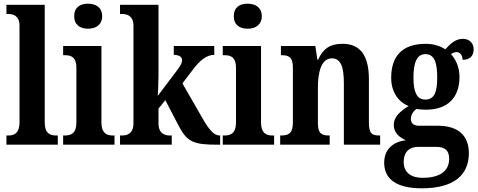

<svg xmlns="http://www.w3.org/2000/svg" viewBox="-20 -786 2596 1043"><path d="M15 0H294V-50H284C251 -50 223 -62 223 -121V-760H15V-710H26C49 -710 86 -702 86 -647V-121C86 -62 57 -50 26 -50H15Z M458 -630C500 -630 535 -651 535 -698C535 -746 500 -766 458 -766C415 -766 383 -746 383 -698C383 -651 415 -630 458 -630ZM323 0H602V-50H592C560 -50 531 -62 531 -121V-536H323V-486H335C367 -486 395 -474 395 -419V-120C395 -62 366 -50 333 -50H323Z M632 0H913V-50H902C878 -50 841 -58 841 -116V-196L878 -242L952 -100C998 -13 1034 0 1163 0H1176V-50H1172C1144 -50 1118 -79 1086 -133L971 -333L1022 -400C1066 -460 1103 -488 1144 -488V-536H924V-488C952 -488 969 -477 969 -460C969 -450 966 -435 944 -407L837 -265C838 -272 841 -341 841 -376V-760H632V-710H644C667 -710 705 -702 705 -647V-117C705 -58 668 -50 644 -50H632Z M1325 -630C1367 -630 1402 -651 1402 -698C1402 -746 1367 -766 1325 -766C1282 -766 1250 -746 1250 -698C1250 -651 1282 -630 1325 -630ZM1190 0H1469V-50H1459C1427 -50 1398 -62 1398 -121V-536H1190V-486H1202C1234 -486 1262 -474 1262 -419V-120C1262 -62 1233 -50 1200 -50H1190Z M1502 0H1771V-50H1768C1729 -50 1707 -59 1707 -116V-312C1707 -393 1725 -469 1783 -469C1833 -469 1848 -419 1848 -333V0H2045V-50H2041C2002 -50 1984 -59 1984 -121V-355C1984 -490 1933 -548 1841 -548C1776 -548 1737 -525 1708 -462H1704L1693 -536H1506V-486H1510C1547 -486 1571 -477 1571 -420V-120C1571 -59 1545 -50 1506 -50H1502Z M2272 237C2445 237 2527 165 2527 46C2527 -44 2475 -103 2358 -103H2256C2230 -103 2212 -114 2212 -140C2212 -164 2228 -185 2242 -194C2253 -192 2280 -190 2293 -190C2419 -190 2476 -263 2476 -367C2476 -424 2455 -464 2430 -492C2438 -498 2449 -503 2461 -503C2476 -503 2493 -488 2493 -461C2538 -461 2553 -488 2553 -518C2553 -549 2533 -575 2494 -575C2453 -575 2426 -547 2399 -518C2371 -536 2337 -548 2293 -548C2164 -548 2105 -480 2105 -363C2105 -286 2145 -231 2200 -210C2153 -181 2119 -151 2119 -108C2119 -62 2153 -38 2185 -24C2114 -16 2067 26 2067 98C2067 188 2135 237 2272 237ZM2290 -245C2242 -245 2226 -291 2226 -364C2226 -441 2242 -492 2291 -492C2341 -492 2355 -443 2355 -365C2355 -290 2342 -245 2290 -245ZM2275 180C2211 180 2173 149 2173 95C2173 29 2215 12 2249 12H2351C2397 12 2420 32 2420 76C2420 140 2374 180 2275 180Z"/></svg>

Font: Noto Serif Tamil Condensed
Style: Bold Italic
Weight: 700
Width: 3
Italic angle: -12°
Designer: Indian Type Foundry, Tom Grace, and the Monotype Design Team
Foundry: Monotype Imaging Inc.
Version: Version 2.003